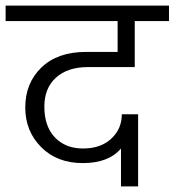

<svg xmlns="http://www.w3.org/2000/svg" viewBox="-40 -654 622 684"><path d="M-20 -634V-579H379V-469H266C198.7 -469 145.8 -450.5 107.5 -413.5C69.2 -376.5 50 -329 50 -271C50 -215 68.8 -168 106.5 -130C144.2 -92 193.7 -73 255 -73C316.3 -73 361.7 -90.3 391 -125V10H452V-247H394C394 -212.3 381.5 -183.3 356.5 -160C331.5 -136.7 298 -125 256 -125C214 -125 180.5 -138.2 155.5 -164.5C130.5 -190.8 118 -227.3 118 -274C118 -318 131.8 -352.5 159.5 -377.5C187.2 -402.5 225 -415 273 -415H440V-579H562V-634Z"/></svg>

Font: Hind Light
Style: Regular
Weight: 300
Designer: Manushi Parikh, Satya Rajpurohit
Foundry: Indian Type Foundry
Version: Version 1.201;PS 1.0;hotconv 1.0.78;makeotf.lib2.5.61930; tt